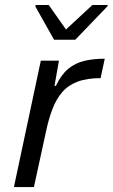

<svg xmlns="http://www.w3.org/2000/svg" viewBox="-20 -755 455 775"><path d="M36.2 0 144.7 -510H217.9L200 -408.6H205.6Q227.2 -453.8 255.4 -477.2Q283.7 -500.5 320.3 -509.3Q357 -518 402.8 -518L386.1 -439.6Q330.3 -439.6 292.3 -425.1Q254.4 -410.6 230.7 -382.6Q207 -354.7 191.9 -315.5Q176.9 -276.3 166.3 -226.9L116.9 0ZM198.2 -594.6 122.5 -729.3 124 -734.8H176.7L246.4 -636L352.9 -734.8H415L413.4 -729.3L283.9 -594.6Z"/></svg>

Font: Saira Thin
Style: Italic
Weight: 100
Italic angle: -12°
Designer: Hector Gatti with collaboration of the Omnibus-Type team
Foundry: Omnibus-Type
Version: Version 1.101